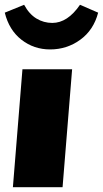

<svg xmlns="http://www.w3.org/2000/svg" viewBox="-29 -784 431 804"><path d="M65 -494H273L233 0H25ZM-9 -731 72 -764Q93 -725 123.5 -706.5Q154 -688 190 -688Q254 -688 306 -764L382 -731Q363 -658 307 -617.5Q251 -577 181 -577Q113 -577 61 -617.5Q9 -658 -9 -731Z"/></svg>

Font: Nunito Sans Heavy Heavy
Style: Italic
Weight: 400
Italic angle: -4.541°
Designer: Vernon Adams
Foundry: Vernon Adams
Version: Version 2.002